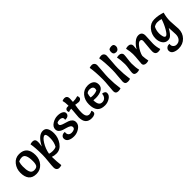

<svg xmlns="http://www.w3.org/2000/svg" viewBox="256 -2172 3843 3843"><g transform="rotate(-45 2177.5 -250.0)"><path d="M266 -518Q488 -518 488 -268Q488 -151 416 -69.5Q344 12 234 12Q124 12 72 -52.5Q20 -117 20 -232.5Q20 -348 89 -433Q158 -518 266 -518ZM162 -408Q144 -350 144 -292Q144 -234 148 -202Q152 -170 163 -138Q186 -73 253.5 -73Q321 -73 342.5 -109Q364 -145 364 -220Q364 -433 263 -433Q205 -433 162 -408Z M696 -98Q737 -83 791 -83Q845 -83 886 -104Q935 -188 935 -305.5Q935 -423 894 -423Q843 -423 779.5 -320Q716 -217 696 -98ZM696 -303Q802 -512 931 -512Q999 -512 1028.5 -456.5Q1058 -401 1058 -316Q1058 -194 986 -94Q914 6 805 6Q743 6 692 -14Q694 123 709 237Q677 249 643 249Q609 249 587 226.5Q565 204 565 158Q565 112 577 1Q589 -110 589 -173Q589 -381 567 -494Q599 -506 634.5 -506Q670 -506 689.5 -485.5Q709 -465 709 -421.5Q709 -378 696 -303Z M1229 -182Q1226 -168 1226 -159Q1226 -118 1250.5 -96Q1275 -74 1316.5 -74Q1358 -74 1385.5 -89.5Q1413 -105 1413 -136Q1413 -167 1383.5 -185.5Q1354 -204 1312.5 -215Q1271 -226 1229 -239.5Q1187 -253 1157.5 -282Q1128 -311 1128 -355Q1128 -424 1201 -471Q1274 -518 1354 -518Q1442 -518 1488 -482Q1515 -461 1515 -426.5Q1515 -392 1488.5 -370.5Q1462 -349 1424 -349Q1416 -349 1404 -351Q1407 -364 1407 -374Q1407 -403 1385 -418Q1363 -433 1325.5 -433Q1288 -433 1257 -418Q1245 -402 1245 -377Q1245 -352 1274 -336.5Q1303 -321 1344.5 -309.5Q1386 -298 1428 -283.5Q1470 -269 1499 -238.5Q1528 -208 1528 -162Q1528 -87 1453.5 -37.5Q1379 12 1300 12Q1221 12 1169.5 -16.5Q1118 -45 1118 -103Q1118 -139 1144.5 -161.5Q1171 -184 1209 -184Q1217 -184 1229 -182Z M1634 -653Q1666 -669 1699 -669Q1732 -669 1752.5 -648Q1773 -627 1773 -586Q1773 -545 1768 -493Q1843 -493 1911 -514Q1923 -494 1923 -467.5Q1923 -441 1899.5 -424.5Q1876 -408 1852 -408Q1828 -408 1798 -414Q1768 -420 1759 -421Q1758 -412 1753.5 -385Q1749 -358 1746 -338Q1738 -283 1738 -220Q1738 -83 1827 -83Q1860 -83 1903 -106Q1916 -87 1916 -57Q1916 -27 1883.5 -10.5Q1851 6 1806 6Q1630 6 1630 -194Q1630 -223 1638.5 -299Q1647 -375 1647 -422Q1599 -419 1570 -405Q1558 -423 1558 -446.5Q1558 -470 1575 -485.5Q1592 -501 1617 -501Q1642 -501 1650 -500Q1651 -508 1651 -521Q1651 -596 1634 -653Z M2080 -227Q2080 -155 2103 -113.5Q2126 -72 2180 -72Q2234 -72 2264.5 -108.5Q2295 -145 2295 -197Q2329 -197 2354 -180Q2379 -163 2379 -133Q2379 -71 2313 -29.5Q2247 12 2174 12Q2060 12 2009 -49.5Q1958 -111 1958 -232Q1958 -353 2026.5 -435.5Q2095 -518 2209 -518Q2287 -518 2334.5 -482.5Q2382 -447 2382 -372.5Q2382 -298 2314.5 -260.5Q2247 -223 2150 -223Q2116 -223 2080 -227ZM2081 -306Q2111 -300 2144 -300Q2216 -300 2265 -327Q2271 -351 2271 -365Q2271 -400 2246 -418Q2221 -436 2177.5 -436Q2134 -436 2099 -408Q2081 -356 2081 -306Z M2487 -738Q2519 -750 2553 -750Q2587 -750 2609.5 -727.5Q2632 -705 2632 -666.5Q2632 -628 2621.5 -512.5Q2611 -397 2611 -331Q2611 -168 2634 -12Q2602 0 2566 0Q2489 0 2489 -75Q2489 -111 2500 -216.5Q2511 -322 2511 -386Q2511 -599 2487 -738Z M2756 -738Q2788 -750 2822 -750Q2856 -750 2878.5 -727.5Q2901 -705 2901 -666.5Q2901 -628 2890.5 -512.5Q2880 -397 2880 -331Q2880 -168 2903 -12Q2871 0 2835 0Q2758 0 2758 -75Q2758 -111 2769 -216.5Q2780 -322 2780 -386Q2780 -599 2756 -738Z M3018 -497Q3050 -506 3082.5 -506Q3115 -506 3138 -486Q3161 -466 3161 -434.5Q3161 -403 3150.5 -325.5Q3140 -248 3140 -205Q3140 -93 3161 -12Q3130 0 3094 0Q3058 0 3037 -16.5Q3016 -33 3016 -64.5Q3016 -96 3028 -168Q3040 -240 3040 -287Q3040 -412 3018 -497ZM3031 -723Q3066 -739 3100 -739Q3134 -739 3150.5 -721.5Q3167 -704 3167 -670Q3167 -636 3144.5 -610Q3122 -584 3086 -584Q3012 -584 3012 -661Q3012 -695 3031 -723Z M3735 -404 3725 -184Q3725 -93 3753 -6Q3725 6 3689 6Q3604 6 3604 -89Q3604 -132 3615 -233.5Q3626 -335 3626 -361Q3626 -411 3581 -411Q3548 -411 3506.5 -363.5Q3465 -316 3435.5 -257.5Q3406 -199 3401 -161Q3405 -83 3421 -12Q3389 0 3354.5 0Q3320 0 3298.5 -16.5Q3277 -33 3277 -62.5Q3277 -92 3286 -168.5Q3295 -245 3295 -320.5Q3295 -396 3272 -494Q3304 -506 3340 -506Q3376 -506 3398.5 -485Q3421 -464 3421 -433Q3421 -402 3413 -334Q3451 -405 3512 -458.5Q3573 -512 3634 -512Q3735 -512 3735 -404Z M4195 -411Q4142 -427 4090 -427Q4038 -427 3992 -396Q3956 -324 3956 -243Q3956 -196 3969 -151.5Q3982 -107 4012 -107Q4046 -107 4103 -204Q4160 -301 4195 -411ZM4045 164Q4109 164 4145 120Q4181 76 4181 7Q4181 -27 4176.5 -92Q4172 -157 4171 -184Q4100 -60 4047 -32Q4020 -18 3990 -18Q3915 -18 3874 -77Q3833 -136 3833 -221Q3833 -337 3905.5 -424.5Q3978 -512 4089.5 -512Q4201 -512 4315 -473Q4285 -366 4285 -263Q4285 -214 4292 -141.5Q4299 -69 4299 -34Q4299 89 4221 169.5Q4143 250 4021 250Q3949 250 3897.5 222.5Q3846 195 3846 137Q3846 101 3873 76Q3900 51 3937 51Q3945 51 3957 53Q3954 66 3954 76Q3954 112 3981 138Q4008 164 4045 164Z"/></g></svg>

Font: Salsa
Style: Regular
Weight: 400
Designer: John Vargas Beltrn
Foundry: John Vargas Beltran
Version: Version 1.002